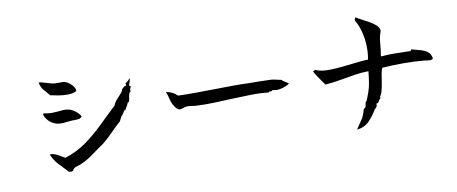

<svg xmlns="http://www.w3.org/2000/svg" viewBox="-66 -1008 3133 1317"><g transform="rotate(-10 1500.0 -349.5)"><path d="M852 -564Q845 -554 843.5 -542Q842 -530 850 -535Q853 -531 852 -528Q851 -525 849 -521Q846 -517 844.5 -512Q843 -507 847 -499Q836 -492 832.5 -478.5Q829 -465 827.5 -450Q826 -435 820 -423Q818 -424 817.5 -428Q817 -432 817 -432Q810 -416 802 -401.5Q794 -387 785 -373Q783 -374 782.5 -377.5Q782 -381 782 -381Q772 -359 760.5 -346.5Q749 -334 738 -308Q702 -276 668.5 -241.5Q635 -207 597 -176Q561 -152 518 -120Q475 -88 429 -67Q411 -59 391.5 -54Q372 -49 361 -29Q354 -26 346.5 -25.5Q339 -25 332 -29Q303 -61 272.5 -92Q242 -123 224 -167Q245 -170 271.5 -156.5Q298 -143 319 -130Q324 -127 326 -126Q410 -153 476 -200.5Q542 -248 601 -306Q660 -364 720 -420Q727 -440 743 -458Q759 -476 774 -492.5Q789 -509 791 -523Q798 -527 804.5 -534Q811 -541 823 -541Q822 -544 822 -548Q822 -555 820 -558Q842 -569 852 -587Q855 -583 854.5 -580Q854 -577 853 -574Q850 -568 852 -564ZM479 -564Q456 -551 421 -550.5Q386 -550 352 -556Q318 -562 297 -567Q279 -590 259.5 -611Q240 -632 235 -667Q245 -667 265 -661Q285 -655 307.5 -648.5Q330 -642 347 -641Q353 -641 359 -641Q365 -641 371 -641Q383 -641 394.5 -641Q406 -641 415 -638Q430 -633 445 -621Q460 -609 470 -594Q480 -579 479 -564ZM485 -388Q478 -375 463.5 -372.5Q449 -370 433 -370Q430 -370 426.5 -370Q423 -370 420 -370Q411 -370 401.5 -369Q392 -368 383 -367Q368 -365 353.5 -364Q339 -363 326 -364Q303 -366 281 -378.5Q259 -391 244 -410.5Q229 -430 226 -450Q233 -452 242.5 -450.5Q252 -449 258 -448Q263 -447 264 -447Q280 -445 298 -446Q316 -447 334 -448Q350 -450 365.5 -451Q381 -452 394 -450Q424 -446 448 -427.5Q472 -409 485 -388Z M1925 -361Q1901 -345 1866 -336.5Q1831 -328 1806 -338Q1804 -332 1799.5 -331Q1795 -330 1790 -330Q1785 -331 1781.5 -330.5Q1778 -330 1777 -325Q1720 -332 1652 -330.5Q1584 -329 1512 -326Q1454 -323 1394 -321Q1334 -319 1277 -322Q1269 -322 1261 -323Q1253 -324 1245 -325Q1234 -327 1223.5 -328Q1213 -329 1203 -328Q1197 -327 1192 -325.5Q1187 -324 1181 -322Q1173 -319 1164.5 -317.5Q1156 -316 1148 -319Q1141 -322 1131 -333.5Q1121 -345 1113.5 -360Q1106 -375 1103 -386Q1098 -408 1093 -423.5Q1088 -439 1084 -451Q1132 -442 1161 -412Q1219 -410 1286.5 -410.5Q1354 -411 1422 -412Q1484 -413 1542.5 -413.5Q1601 -414 1648 -412Q1686 -411 1725 -411Q1764 -411 1803 -409Q1823 -408 1840 -403.5Q1857 -399 1877 -396Q1887 -385 1900.5 -378Q1914 -371 1925 -361Z M2927 -360Q2918 -351 2906.5 -351Q2895 -351 2882 -353Q2877 -354 2872 -355Q2867 -356 2862 -356Q2795 -362 2722 -362Q2649 -362 2575 -357Q2567 -345 2562.5 -319Q2558 -293 2553.5 -262.5Q2549 -232 2542 -204.5Q2535 -177 2523 -162Q2522 -158 2525.5 -157Q2529 -156 2529 -156Q2516 -148 2511 -135.5Q2506 -123 2490 -121Q2494 -111 2488.5 -101Q2483 -91 2473 -85Q2451 -45 2417.5 -10Q2384 25 2330 31Q2344 8 2366.5 -23.5Q2389 -55 2399 -99Q2413 -107 2415.5 -116.5Q2418 -126 2420 -143Q2428 -148 2435 -167.5Q2442 -187 2451 -211Q2461 -238 2467 -277Q2473 -316 2476 -350Q2430 -350 2379.5 -342Q2329 -334 2276 -324.5Q2223 -315 2170 -311Q2154 -335 2134.5 -361.5Q2115 -388 2104 -410Q2101 -415 2103 -416Q2105 -417 2108 -418Q2110 -418 2112.5 -419Q2115 -420 2117 -423Q2137 -413 2164 -409Q2191 -405 2221 -406Q2264 -407 2315 -412.5Q2366 -418 2412.5 -423.5Q2459 -429 2487 -429Q2496 -475 2494 -526.5Q2492 -578 2479.5 -625Q2467 -672 2446 -706Q2444 -712 2445 -715Q2446 -718 2448 -721Q2452 -726 2452 -730Q2466 -720 2490 -708Q2514 -696 2539.5 -681.5Q2565 -667 2583.5 -651Q2602 -635 2606 -617Q2607 -610 2605.5 -604Q2604 -598 2602 -592Q2601 -589 2599.5 -585.5Q2598 -582 2597 -578Q2590 -547 2588 -515Q2586 -483 2579 -442Q2577 -433 2585 -435Q2622 -439 2666.5 -438.5Q2711 -438 2758 -437Q2764 -437 2769.5 -436.5Q2775 -436 2781 -436Q2786 -434 2788 -441Q2790 -446 2794 -446Q2822 -438 2851 -430.5Q2880 -423 2901 -407.5Q2922 -392 2927 -360Z"/></g></svg>

Font: Yuji Syuku
Style: Regular
Weight: 400
Designer: Kataoka Yuji
Foundry: Kinuta Font Factory
Version: Version 3.002